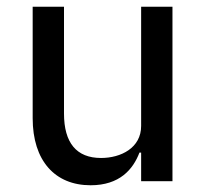

<svg xmlns="http://www.w3.org/2000/svg" viewBox="-20 -538 614 570"><path d="M399 0H492V-518H399V-164C399 -99 339 -69 280 -69C207 -69 170 -114 170 -201V-518H77V-187C77 -61 143 12 249 12C335 12 375 -35 394 -85H399Z"/></svg>

Font: IBM Plex Devanagari Text
Style: Regular
Weight: 450
Designer: Mike Abbink, Paul van der Laan, Pieter van Rosmalen, Erin McLaughlin
Foundry: Bold Monday
Version: Version 1.0